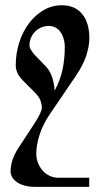

<svg xmlns="http://www.w3.org/2000/svg" viewBox="-20 -411 395 744"><path d="M326.2 -263.7Q326.2 -231.9 314 -194.8Q301.8 -157.7 273.4 -116.2L173.8 30.3Q146 71.3 133.3 111.3Q120.6 151.4 120.6 183.6Q120.6 203.6 127.4 220.7Q134.3 237.8 145.8 250.5Q157.2 263.2 172.9 270.5Q188.5 277.8 206.1 277.8H325.7V313H114.3Q92.3 313 75 308.1Q57.6 303.2 45.7 294.9Q33.7 286.6 27.3 275.9Q21 265.1 21 252.9Q21 233.9 27.8 210.9Q34.7 188 51.8 161.6L110.4 72.3Q142.1 24.4 142.1 6.3Q142.1 -7.3 136.5 -22Q130.9 -36.6 116.2 -51.3L67.9 -100.1Q53.7 -114.3 47.4 -128.9Q41 -143.6 41 -157.7Q41 -204.6 54.7 -246.8Q68.4 -289.1 92.5 -321Q116.7 -353 149.2 -371.8Q181.6 -390.6 219.2 -390.6Q271 -390.6 298.6 -356.4Q326.2 -322.3 326.2 -263.7ZM231 -228.5Q231 -246.6 226.3 -261.7Q221.7 -276.9 213.6 -287.8Q205.6 -298.8 194.3 -304.7Q183.1 -310.5 169.4 -310.5Q153.3 -310.5 139.4 -304.4Q125.5 -298.3 115.5 -288.1Q105.5 -277.8 99.9 -264.2Q94.2 -250.5 94.2 -235.4Q94.2 -227.1 101.1 -215.8Q107.9 -204.6 118.7 -193.8Q136.2 -176.3 148.9 -162.8Q161.6 -149.4 166 -143.6Q178.2 -126.5 184.3 -104.7Q190.4 -83 191.4 -61.5Q191.9 -61.5 192.4 -61Q212.9 -99.1 221.9 -139.9Q231 -180.7 231 -228.5Z"/></svg>

Font: Arian Grqi
Style: Italic
Weight: 400
Italic angle: -15°
Designer: Ruben Hakobyan (Tarumian)
Foundry: Ruben Hakobyan (Tarumian)
Version: Version 1.002